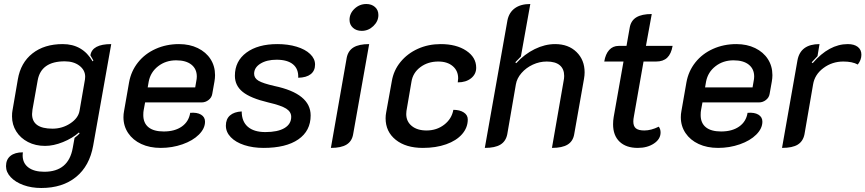

<svg xmlns="http://www.w3.org/2000/svg" viewBox="-20 -729 4318 958"><path d="M10 100Q10 67 32 49Q54 31 94 31Q93 36 93 46Q93 85 121.5 106.5Q150 128 201 128Q322 128 343 9L352 -41Q370 -55 377 -63L374 -68Q341 -39 294 -20Q247 -1 205 -1Q157 -1 119.5 -20.5Q82 -40 61 -73.5Q40 -107 40 -148Q40 -167 42 -176L69 -333Q83 -416 142 -462.5Q201 -509 293 -509Q392 -509 442 -423L446 -427Q434 -449 431 -453Q440 -509 535 -509L445 -3Q427 99 359.5 154Q292 209 186 209Q137 209 97 194.5Q57 180 33.5 155Q10 130 10 100ZM377 -177 404 -333Q405 -337 405 -346Q405 -379 376.5 -401Q348 -423 303 -423Q185 -423 168 -328L142 -182Q140 -166 140 -160Q140 -87 242 -87Q291 -87 331 -113.5Q371 -140 377 -177Z M596 -144Q596 -160 599 -175L624 -318Q634 -374 668.5 -417.5Q703 -461 756.5 -485Q810 -509 873 -509Q926 -509 967 -489Q1008 -469 1030.5 -434Q1053 -399 1053 -354Q1053 -339 1050 -322L1039 -260Q1036 -242 1020.5 -230Q1005 -218 986 -218H704L697 -180Q695 -171 695 -155Q695 -115 721 -94Q747 -73 797 -73Q852 -73 887 -97.5Q922 -122 929 -166Q963 -169 983 -157Q1003 -145 1003 -122Q1003 -88 972.5 -57.5Q942 -27 890.5 -9Q839 9 782 9Q727 9 685 -10.5Q643 -30 619.5 -65Q596 -100 596 -144ZM954 -293 959 -322Q962 -336 962 -347Q962 -385 935 -406.5Q908 -428 859 -428Q807 -428 769 -398.5Q731 -369 722 -322L717 -293Z M1107 -102Q1107 -135 1127.5 -153Q1148 -171 1186 -173Q1186 -123 1216.5 -96.5Q1247 -70 1304 -70Q1366 -70 1399.5 -90Q1433 -110 1433 -146Q1433 -171 1408 -187Q1383 -203 1318 -218Q1230 -239 1191 -270.5Q1152 -302 1152 -351Q1152 -424 1209.5 -466.5Q1267 -509 1364 -509Q1417 -509 1460 -496Q1503 -483 1527.5 -459.5Q1552 -436 1552 -407Q1552 -376 1530.5 -359Q1509 -342 1468 -341Q1470 -385 1442 -408Q1414 -431 1360 -431Q1311 -431 1279.5 -411.5Q1248 -392 1248 -361Q1248 -339 1270 -326Q1292 -313 1349 -300Q1530 -262 1530 -153Q1530 -76 1468.5 -33.5Q1407 9 1295 9Q1242 9 1199 -5Q1156 -19 1131.5 -44.5Q1107 -70 1107 -102Z M1724 -630Q1724 -662 1749 -685.5Q1774 -709 1808 -709Q1834 -709 1851 -694Q1868 -679 1868 -654Q1868 -623 1843 -599Q1818 -575 1785 -575Q1758 -575 1741 -590.5Q1724 -606 1724 -630ZM1710 -441Q1717 -476 1744 -492.5Q1771 -509 1822 -509L1742 -59Q1736 -24 1709 -7.5Q1682 9 1631 9Z M1904 -139Q1904 -154 1907 -169L1935 -324Q1944 -378 1978.5 -420Q2013 -462 2065 -485.5Q2117 -509 2179 -509Q2257 -509 2306.5 -476Q2356 -443 2356 -391Q2356 -359 2330.5 -338.5Q2305 -318 2264 -318Q2266 -332 2266 -338Q2266 -376 2239 -399Q2212 -422 2167 -422Q2115 -422 2077.5 -394Q2040 -366 2033 -321L2008 -175Q2007 -170 2007 -160Q2007 -123 2034.5 -100.5Q2062 -78 2108 -78Q2159 -78 2196.5 -107Q2234 -136 2242 -181Q2274 -181 2294 -168Q2314 -155 2314 -133Q2314 -92 2285.5 -59.5Q2257 -27 2206 -9Q2155 9 2090 9Q2005 9 1954.5 -31.5Q1904 -72 1904 -139Z M2512 -628Q2520 -667 2549 -688Q2578 -709 2626 -709L2579 -447Q2558 -426 2551 -418L2556 -414Q2597 -459 2648 -484Q2699 -509 2750 -509Q2816 -509 2856.5 -469.5Q2897 -430 2897 -368Q2897 -353 2894 -336L2845 -59Q2839 -24 2812 -7.5Q2785 9 2734 9L2792 -324Q2795 -338 2795 -350Q2795 -385 2773 -403.5Q2751 -422 2708 -422Q2672 -422 2638.5 -406.5Q2605 -391 2582 -364.5Q2559 -338 2554 -308L2511 -59Q2504 -24 2477 -7.5Q2450 9 2399 9Z M3039 -109Q3039 -127 3042 -145L3091 -422H2995Q3001 -459 3019.5 -479.5Q3038 -500 3067 -500H3106L3122 -591Q3128 -626 3155 -642.5Q3182 -659 3232 -659L3203 -500H3336Q3329 -460 3309 -441Q3289 -422 3254 -422H3191L3143 -149Q3140 -134 3140 -123Q3140 -99 3153 -88.5Q3166 -78 3195 -78Q3229 -78 3267 -97Q3276 -85 3276 -68Q3276 -35 3243 -13Q3210 9 3162 9Q3104 9 3071.5 -22Q3039 -53 3039 -109Z M3377 -144Q3377 -160 3380 -175L3405 -318Q3415 -374 3449.5 -417.5Q3484 -461 3537.5 -485Q3591 -509 3654 -509Q3707 -509 3748 -489Q3789 -469 3811.5 -434Q3834 -399 3834 -354Q3834 -339 3831 -322L3820 -260Q3817 -242 3801.5 -230Q3786 -218 3767 -218H3485L3478 -180Q3476 -171 3476 -155Q3476 -115 3502 -94Q3528 -73 3578 -73Q3633 -73 3668 -97.5Q3703 -122 3710 -166Q3744 -169 3764 -157Q3784 -145 3784 -122Q3784 -88 3753.5 -57.5Q3723 -27 3671.5 -9Q3620 9 3563 9Q3508 9 3466 -10.5Q3424 -30 3400.5 -65Q3377 -100 3377 -144ZM3735 -293 3740 -322Q3743 -336 3743 -347Q3743 -385 3716 -406.5Q3689 -428 3640 -428Q3588 -428 3550 -398.5Q3512 -369 3503 -322L3498 -293Z M4037 -308 3994 -59Q3987 -24 3960.5 -7.5Q3934 9 3882 9L3959 -428Q3974 -509 4069 -509L4059 -449Q4048 -438 4030 -418L4035 -414Q4117 -509 4210 -509Q4242 -509 4260 -495Q4278 -481 4278 -456Q4278 -430 4260 -407Q4233 -422 4188 -422Q4132 -422 4088.5 -389.5Q4045 -357 4037 -308Z"/></svg>

Font: K2D Medium
Style: Italic
Weight: 500
Italic angle: -10°
Designer: Katatrad Aksorn Co.,Ltd.
Foundry: Cadson Demak Co.,Ltd.
Version: Version 1.000; ttfautohint (v1.6)